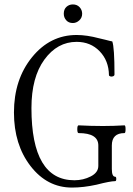

<svg xmlns="http://www.w3.org/2000/svg" viewBox="-20 -834 599 867"><path d="M309 -730Q290 -730 279 -742.5Q268 -755 268 -772Q268 -792 280 -803Q292 -814 309 -814Q328 -814 339.5 -801.5Q351 -789 351 -772Q351 -754 338 -742Q325 -730 309 -730ZM305 13Q193 13 118 -84Q43 -181 43 -326Q43 -475 124.5 -575.5Q206 -676 326 -676Q372 -676 428 -661Q441 -658 455.5 -654.5Q470 -651 477 -649Q484 -647 487 -647Q497 -620 497 -498Q497 -492 490.5 -489.5Q484 -487 478 -489Q472 -491 472 -495Q471 -560 430 -602.5Q389 -645 326 -645Q239 -645 180.5 -565Q122 -485 122 -346Q122 -20 316 -20Q356 -20 390 -37.5Q424 -55 424 -85V-177Q424 -233 335 -233Q329 -233 329 -250.5Q329 -268 335 -268Q391 -265 445 -265Q493 -265 542 -268Q547 -268 547 -250.5Q547 -233 542 -233Q485 -233 485 -177V-71Q485 -36 500 -36Q505 -36 505 -26Q505 -16 500 -16Q478 -16 416 0Q357 13 305 13Z"/></svg>

Font: Junicode Cond Light
Style: Regular
Weight: 300
Width: 3
Designer: Peter S. Baker
Version: Version 2.201